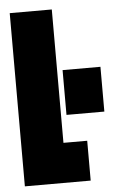

<svg xmlns="http://www.w3.org/2000/svg" viewBox="-51 -737 474 773"><g transform="rotate(-5 185.5 -350.0)"><path d="M18 0H284V-161H188V-700H18ZM210 -272H363V-453H210Z"/></g></svg>

Font: Queering Heavy
Style: Bold
Weight: 900
Designer: Adam Naccarato
Foundry: adamnac
Version: Version 2.000;hotconv 1.0.109;makeotfexe 2.5.65596